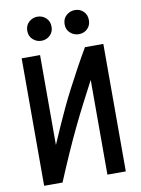

<svg xmlns="http://www.w3.org/2000/svg" viewBox="-97 -963 754 1028"><g transform="rotate(-10 280.0 -449.0)"><path d="M58 0V-693H158V-204Q180 -255 201 -302.5Q222 -350 244 -396.5Q266 -443 290.5 -490Q315 -537 342.5 -587.5Q370 -638 402 -693H502V0H402V-515Q371 -456 341 -398Q311 -340 281.5 -278.5Q252 -217 221.5 -148Q191 -79 158 0ZM383 -767Q356 -767 336 -785Q316 -803 316 -832Q316 -862 336 -880Q356 -898 383 -898Q410 -898 429 -880Q448 -862 448 -832Q448 -803 429 -785Q410 -767 383 -767ZM179 -767Q153 -767 133 -785Q113 -803 113 -832Q113 -862 133 -880Q153 -898 179 -898Q206 -898 225.5 -880Q245 -862 245 -832Q245 -803 225.5 -785Q206 -767 179 -767Z"/></g></svg>

Font: Ubuntu Sans Mono Medium
Style: Regular
Weight: 500
Monospace: yes
Designer: Dalton Maag Ltd
Foundry: Dalton Maag Ltd
Version: Version 1.006